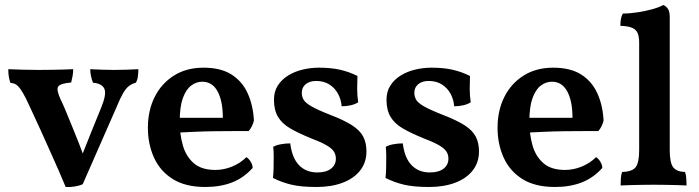

<svg xmlns="http://www.w3.org/2000/svg" viewBox="-20 -737 2789 766"><path d="M242 9Q232 -16 215.5 -53.5Q199 -91 179.5 -134.5Q160 -178 141 -220Q122 -262 106.5 -295Q91 -328 83 -345Q70 -370 61 -382.5Q52 -395 43.5 -400Q35 -405 21 -407Q17 -420 15 -432.5Q13 -445 13 -461Q35 -460 67 -459Q99 -458 135 -458Q159 -458 184.5 -458.5Q210 -459 233 -459.5Q256 -460 272 -461Q272 -447 269.5 -433Q267 -419 264 -408Q220 -404 212 -391.5Q204 -379 222 -340Q231 -322 242.5 -294Q254 -266 268 -232Q282 -198 295.5 -163.5Q309 -129 320 -97H299Q324 -160 344 -210Q364 -260 383 -306Q406 -361 396.5 -382.5Q387 -404 351 -407Q346 -419 343 -433.5Q340 -448 340 -461Q360 -460 385 -459Q410 -458 435 -458Q461 -458 487 -459Q513 -460 532 -461Q532 -446 530 -431.5Q528 -417 522 -407Q506 -403 494 -393.5Q482 -384 471 -365Q460 -346 446 -312L310 -2Q297 4 278.5 7Q260 10 242 9Z M799 9Q720 9 669.5 -22.5Q619 -54 594.5 -108Q570 -162 570 -227Q570 -296 597 -350Q624 -404 674 -435.5Q724 -467 792 -467Q861 -467 904 -439.5Q947 -412 968.5 -364Q990 -316 993 -256Q987 -231 972 -214Q950 -214 914.5 -214Q879 -214 837 -213.5Q795 -213 751.5 -211Q708 -209 669 -207V-267H869Q869 -334 848 -372.5Q827 -411 787 -411Q763 -411 742.5 -395.5Q722 -380 709.5 -345.5Q697 -311 697 -252Q697 -201 709.5 -157Q722 -113 753 -86Q784 -59 839 -59Q873 -59 906 -72.5Q939 -86 963 -110Q972 -105 980 -92Q988 -79 988 -67Q952 -27 905.5 -9Q859 9 799 9Z M1406 -434Q1405 -409 1405 -382Q1405 -355 1409 -329Q1397 -321 1379.5 -317Q1362 -313 1343 -313Q1341 -340 1328.5 -363Q1316 -386 1294 -400Q1272 -414 1241 -414Q1215 -414 1199.5 -401Q1184 -388 1184 -367Q1184 -352 1191 -339.5Q1198 -327 1222 -313Q1246 -299 1297 -279Q1352 -258 1384 -237.5Q1416 -217 1429 -192Q1442 -167 1442 -133Q1442 -89 1417 -57Q1392 -25 1347 -8Q1302 9 1243 9Q1182 9 1143.5 0Q1105 -9 1069 -27Q1071 -44 1071.5 -67Q1072 -90 1072 -112.5Q1072 -135 1070 -151Q1081 -158 1100.5 -161.5Q1120 -165 1138 -165Q1145 -107 1173 -78Q1201 -49 1246 -49Q1281 -49 1300.5 -64Q1320 -79 1320 -104Q1320 -120 1312 -132.5Q1304 -145 1282.5 -157.5Q1261 -170 1219 -186Q1170 -206 1137.5 -225Q1105 -244 1089 -271Q1073 -298 1073 -339Q1073 -372 1088.5 -396Q1104 -420 1130 -436Q1156 -452 1188 -459.5Q1220 -467 1252 -467Q1302 -467 1338 -458.5Q1374 -450 1406 -434Z M1855 -434Q1854 -409 1854 -382Q1854 -355 1858 -329Q1846 -321 1828.5 -317Q1811 -313 1792 -313Q1790 -340 1777.5 -363Q1765 -386 1743 -400Q1721 -414 1690 -414Q1664 -414 1648.5 -401Q1633 -388 1633 -367Q1633 -352 1640 -339.5Q1647 -327 1671 -313Q1695 -299 1746 -279Q1801 -258 1833 -237.5Q1865 -217 1878 -192Q1891 -167 1891 -133Q1891 -89 1866 -57Q1841 -25 1796 -8Q1751 9 1692 9Q1631 9 1592.5 0Q1554 -9 1518 -27Q1520 -44 1520.5 -67Q1521 -90 1521 -112.5Q1521 -135 1519 -151Q1530 -158 1549.5 -161.5Q1569 -165 1587 -165Q1594 -107 1622 -78Q1650 -49 1695 -49Q1730 -49 1749.5 -64Q1769 -79 1769 -104Q1769 -120 1761 -132.5Q1753 -145 1731.5 -157.5Q1710 -170 1668 -186Q1619 -206 1586.5 -225Q1554 -244 1538 -271Q1522 -298 1522 -339Q1522 -372 1537.5 -396Q1553 -420 1579 -436Q1605 -452 1637 -459.5Q1669 -467 1701 -467Q1751 -467 1787 -458.5Q1823 -450 1855 -434Z M2194 9Q2115 9 2064.5 -22.5Q2014 -54 1989.5 -108Q1965 -162 1965 -227Q1965 -296 1992 -350Q2019 -404 2069 -435.5Q2119 -467 2187 -467Q2256 -467 2299 -439.5Q2342 -412 2363.5 -364Q2385 -316 2388 -256Q2382 -231 2367 -214Q2345 -214 2309.5 -214Q2274 -214 2232 -213.5Q2190 -213 2146.5 -211Q2103 -209 2064 -207V-267H2264Q2264 -334 2243 -372.5Q2222 -411 2182 -411Q2158 -411 2137.5 -395.5Q2117 -380 2104.5 -345.5Q2092 -311 2092 -252Q2092 -201 2104.5 -157Q2117 -113 2148 -86Q2179 -59 2234 -59Q2268 -59 2301 -72.5Q2334 -86 2358 -110Q2367 -105 2375 -92Q2383 -79 2383 -67Q2347 -27 2300.5 -9Q2254 9 2194 9Z M2456 3Q2456 -12 2457 -26Q2458 -40 2462 -51Q2502 -52 2516 -70Q2530 -88 2530 -138V-567Q2530 -589 2524.5 -603.5Q2519 -618 2503 -625.5Q2487 -633 2455 -634Q2455 -648 2457 -660.5Q2459 -673 2465 -683Q2492 -683 2524.5 -688Q2557 -693 2585 -701Q2613 -709 2626 -717Q2637 -713 2644.5 -702Q2652 -691 2652 -669V-138Q2652 -88 2665.5 -70Q2679 -52 2713 -51Q2717 -40 2718 -25Q2719 -10 2719 3Q2704 2 2682.5 1.5Q2661 1 2636.5 0.5Q2612 0 2588 0Q2564 0 2539 0.5Q2514 1 2492.5 1.5Q2471 2 2456 3Z"/></svg>

Font: Vollkorn SemiBold
Style: Regular
Weight: 600
Designer: Friedrich Althausen
Foundry: Friedrich Althausen
Version: Version 5.000